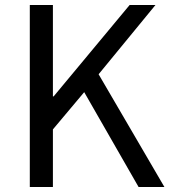

<svg xmlns="http://www.w3.org/2000/svg" viewBox="-20 -753 686 773"><path d="M100 0H193V-232L319 -382L538 0H642L377 -454L606 -733H502L196 -365H193V-733H100Z"/></svg>

Font: Noto Sans Japanese Regular
Style: Regular
Weight: 400
Designer: Ryoko NISHIZUKA (kana & ideographs); Paul D. Hunt (Latin, Greek & Cyrillic); Wenlong ZHANG (bopomofo); Sandoll Communica
Foundry: Adobe Systems Incorporated
Version: Version 1.000;PS 1;hotconv 1.0.78;makeotf.lib2.5.61930